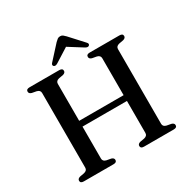

<svg xmlns="http://www.w3.org/2000/svg" viewBox="-193 -1061 1216 1237"><g transform="rotate(-30 415.0 -443.0)"><path d="M250 -72Q250 -51 274.5 -45L307.5 -39Q326.5 -33.5 326.5 -18.5Q326.5 0 302 0H81Q56 0 56 -18.5Q56 -33.5 75.5 -39L108 -45Q133 -51 133 -72V-628Q133 -649 108 -655L75.5 -661Q56 -666.5 56 -681.5Q56 -700 81 -700H302Q326.5 -700 326.5 -681.5Q326.5 -666.5 307.5 -661L274.5 -655Q250 -649 250 -628V-353H580.5V-628Q580.5 -649 556 -655L523 -661Q504 -666.5 504 -681.5Q504 -700 528.5 -700H749.5Q774.5 -700 774.5 -681.5Q774.5 -666.5 755 -661L722.5 -655Q697.5 -649 697.5 -628V-72Q697.5 -51 722.5 -45L755 -39Q774.5 -33.5 774.5 -18.5Q774.5 0 749.5 0H528.5Q504 0 504 -18.5Q504 -33.5 523 -39L556 -45Q580.5 -51 580.5 -72V-310H250ZM546 -741Q536 -733 518.5 -743.5L415 -808.5L312 -743.5Q294.5 -733 284.5 -741Q280 -744.5 279.5 -750.8Q279 -757 286 -764L378 -865Q388 -875 396 -880.8Q404 -886.5 415.5 -886.5Q427 -886.5 434.8 -880.8Q442.5 -875 452 -865L544.5 -764Q551.5 -757 551 -750.8Q550.5 -744.5 546 -741Z"/></g></svg>

Font: Fraunces 9pt S000
Style: Regular
Weight: 400
Version: Version 1.000; ttfautohint (v1.8.3)